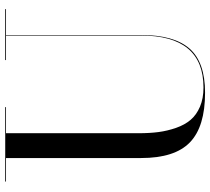

<svg xmlns="http://www.w3.org/2000/svg" viewBox="-55 -735 805 735"><g transform="rotate(-90 347.5 -367.5)"><path d="M20 -750H305V-747H205V-240Q205 -197 209.5 -163Q214 -129 225.5 -96Q237 -63 256 -40.5Q275 -18 306.5 -4.5Q338 9 380 9Q579 9 579 -230V-747H485V-750H680V-747H581V-230Q581 -104 529 -44.5Q477 15 360 15Q230 15 170 -43Q110 -101 110 -230V-747H20Z"/></g></svg>

Font: Bodoni* 72
Style: Regular
Weight: 400
Version: Version 1.003